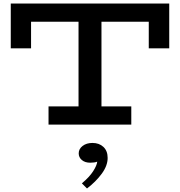

<svg xmlns="http://www.w3.org/2000/svg" viewBox="-20 -706 1020 1088"><path d="M41 -432V-686H939V-432H823V-583H156V-432ZM255 0V-103H724V0ZM425 -65V-629H555V-65ZM590 189Q590 233 556.5 278.5Q523 324 473 362L444 333Q487 297 508 264Q529 231 531 210Q524 213 513.5 214.5Q503 216 491 216Q462 216 444 201Q426 186 426 163Q426 138 448 121Q470 104 504 104Q542 104 566 126.5Q590 149 590 189Z"/></svg>

Font: BioRhyme SemiExpanded SemiBold
Style: Regular
Weight: 600
Width: 6
Designer: Aoife Mooney
Foundry: Aoife Mooney Type
Version: Version 1.600;gftools[0.9.33]